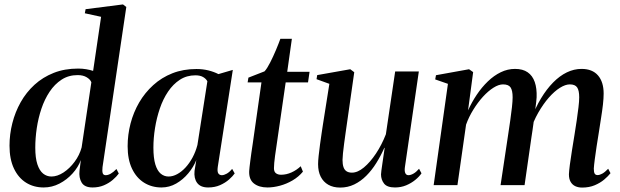

<svg xmlns="http://www.w3.org/2000/svg" viewBox="-20 -837 2801 868"><path d="M443.5 -81.5Q441.5 -64 444.2 -54.5Q447 -45 458 -45Q468.5 -45 480.5 -51.8Q492.5 -58.5 506.5 -73L517 -52.5Q507 -38.5 489.8 -23.8Q472.5 -9 449.5 0.8Q426.5 10.5 398.5 10.5Q362.5 10.5 349.2 -11.5Q336 -33.5 339.5 -65.5L345.5 -113.5Q333.5 -81 308 -52.8Q282.5 -24.5 248.8 -7Q215 10.5 177.5 10.5Q132.5 10.5 97.8 -11.2Q63 -33 43 -75.2Q23 -117.5 23 -178.5Q23 -230 35.8 -280.2Q48.5 -330.5 73.5 -375Q98.5 -419.5 136 -453.8Q173.5 -488 222.8 -507.5Q272 -527 333.5 -527Q352.5 -527 370 -524Q387.5 -521 401 -516.5L437 -761L363.5 -777L367 -795.5L536 -817L551 -805.5ZM393 -465Q388.5 -477.5 372.2 -487.5Q356 -497.5 331 -497.5Q290 -497.5 258.5 -477Q227 -456.5 204.2 -422.2Q181.5 -388 167.2 -345.5Q153 -303 146.2 -257.5Q139.5 -212 139.5 -169.5Q139.5 -123 149 -94.2Q158.5 -65.5 175 -52.2Q191.5 -39 212.5 -39Q239 -39 267 -57.2Q295 -75.5 317.2 -105.5Q339.5 -135.5 349 -170.5Z M964.5 -82.5Q961.5 -61 967 -53Q972.5 -45 983 -45Q992.5 -45 1004.8 -51.8Q1017 -58.5 1029.5 -73.5L1041 -53Q1032.5 -40.5 1015.5 -25.5Q998.5 -10.5 974.8 0Q951 10.5 921 10.5Q886.5 10.5 871.2 -10.2Q856 -31 859.5 -64.5L867.5 -113.5Q855 -82 831.2 -53.5Q807.5 -25 776.5 -7.2Q745.5 10.5 710 10.5Q666 10.5 631.2 -11.2Q596.5 -33 576.8 -74.5Q557 -116 557 -176Q557 -228 570.2 -278.8Q583.5 -329.5 609.2 -373.8Q635 -418 672.8 -452.2Q710.5 -486.5 759.5 -505.8Q808.5 -525 868 -525Q896.5 -525 921.8 -518.8Q947 -512.5 967.5 -502L1032.5 -521ZM917.5 -469.5Q911.5 -481 898 -488.8Q884.5 -496.5 863.5 -496.5Q824 -496.5 793.2 -476.5Q762.5 -456.5 739.8 -422.8Q717 -389 702.5 -346.2Q688 -303.5 680.8 -258Q673.5 -212.5 673.5 -169.5Q673.5 -122.5 682.2 -93.8Q691 -65 706.5 -52Q722 -39 742 -39Q761.5 -39 781.2 -49.8Q801 -60.5 818.8 -79.8Q836.5 -99 850.5 -125Q864.5 -151 872.5 -181.5Z M1230 -177.5Q1226 -151.5 1223.5 -132.8Q1221 -114 1219.8 -100.8Q1218.5 -87.5 1218.5 -76.5Q1218.5 -60.5 1227.5 -53.8Q1236.5 -47 1250.5 -47Q1274.5 -47 1297.8 -57.5Q1321 -68 1339.5 -85.5L1349.5 -61Q1330 -37.5 1302.8 -21.5Q1275.5 -5.5 1245.8 2.5Q1216 10.5 1189 10.5Q1151 10.5 1128 -7.5Q1105 -25.5 1106.5 -63.5Q1107 -70.5 1108.2 -82Q1109.5 -93.5 1111.5 -109.2Q1113.5 -125 1116.2 -144.5Q1119 -164 1122.5 -187L1162 -464.5H1099.5L1103 -486L1176 -514.5Q1187.5 -527 1201.2 -554Q1215 -581 1227.5 -610.8Q1240 -640.5 1247.5 -661.5H1299.5L1278.5 -512.5H1379.5L1372.5 -464.5H1271.5Z M1518 11Q1486.5 11 1464.2 -1.8Q1442 -14.5 1430 -38Q1418 -61.5 1418 -95Q1418 -108.5 1420.5 -132.5Q1423 -156.5 1426.8 -184.2Q1430.5 -212 1434.2 -236.2Q1438 -260.5 1440 -274.5L1469 -458L1411 -479L1414 -497.5L1563.5 -524L1581.5 -510.5L1548.5 -279Q1546 -261 1542.5 -237Q1539 -213 1535.8 -188.5Q1532.5 -164 1530.5 -144Q1528.5 -124 1528.5 -114Q1528.5 -94.5 1532.8 -81.8Q1537 -69 1546.5 -62.8Q1556 -56.5 1571 -56.5Q1597 -56.5 1625.2 -80Q1653.5 -103.5 1679.8 -143Q1706 -182.5 1724.5 -230L1766.5 -514H1873.5L1810.5 -81.5Q1808 -64 1812.2 -54.5Q1816.5 -45 1826.5 -45Q1836.5 -45 1849 -52Q1861.5 -59 1874.5 -74L1885.5 -53.5Q1875.5 -38.5 1857.5 -23.8Q1839.5 -9 1816.2 0.8Q1793 10.5 1765.5 10.5Q1730 10.5 1716.2 -7.2Q1702.5 -25 1702.5 -48.5Q1702.5 -52.5 1704.2 -66.2Q1706 -80 1708.8 -98.5Q1711.5 -117 1714.2 -135.8Q1717 -154.5 1719 -168.5H1717.5Q1701.5 -132.5 1681.2 -100Q1661 -67.5 1636 -42.5Q1611 -17.5 1581.5 -3.2Q1552 11 1518 11Z M2119 -511 2096 -338Q2113 -375.5 2135.5 -409Q2158 -442.5 2185.5 -469Q2213 -495.5 2244 -510.5Q2275 -525.5 2308.5 -525.5Q2343.5 -525.5 2365.5 -510.2Q2387.5 -495 2397.5 -466.2Q2407.5 -437.5 2406 -397Q2405.5 -389 2404 -375Q2402.5 -361 2400 -343.5Q2397.5 -326 2394.5 -307.5L2382 -298.5Q2400.5 -350.5 2425.8 -392.2Q2451 -434 2480.5 -464Q2510 -494 2542.5 -509.8Q2575 -525.5 2609 -525.5Q2658 -525.5 2683.5 -496Q2709 -466.5 2709 -414Q2709 -393 2705.8 -364.2Q2702.5 -335.5 2697.2 -302.8Q2692 -270 2687 -237Q2682 -207 2677.2 -175.5Q2672.5 -144 2669 -117.5Q2665.5 -91 2664.5 -75Q2664.5 -58.5 2668.5 -52Q2672.5 -45.5 2681.5 -45.5Q2691 -45.5 2702.8 -52Q2714.5 -58.5 2729.5 -74L2740 -54Q2729.5 -40.5 2711.5 -25.2Q2693.5 -10 2668.5 0.5Q2643.5 11 2611.5 11Q2594.5 11 2581 4.8Q2567.5 -1.5 2559.8 -14.8Q2552 -28 2552 -49Q2552.5 -63 2556.2 -92.2Q2560 -121.5 2565.8 -157.2Q2571.5 -193 2577 -226.5Q2582.5 -260 2587.2 -292.2Q2592 -324.5 2595.2 -352Q2598.5 -379.5 2598.5 -397Q2598.5 -428 2589.2 -441.8Q2580 -455.5 2556 -455.5Q2536 -455.5 2511.2 -440Q2486.5 -424.5 2461.2 -395.8Q2436 -367 2413.5 -327.8Q2391 -288.5 2376 -241L2396 -314.5Q2394 -297.5 2392 -281.2Q2390 -265 2387.5 -249Q2385 -233 2382.5 -216L2351.5 0H2243L2277 -226.5Q2282 -260 2286.8 -292.8Q2291.5 -325.5 2294.5 -353Q2297.5 -380.5 2297.5 -397Q2297.5 -428 2288.2 -441.8Q2279 -455.5 2254 -455.5Q2234.5 -455.5 2210.8 -440.5Q2187 -425.5 2163.5 -399.8Q2140 -374 2119.8 -341.2Q2099.5 -308.5 2087 -273.5L2048 0H1940.5L2005 -458L1947.5 -478L1951 -497L2100.5 -524Z"/></svg>

Font: Merriweather 120pt Medium
Style: Italic
Weight: 500
Italic angle: -7.8°
Version: Version 2.101